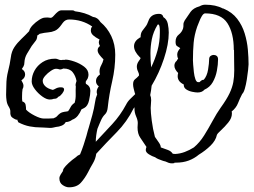

<svg xmlns="http://www.w3.org/2000/svg" viewBox="-20 -677 1082 818"><path d="M274 121Q261 121 247 111.5Q233 102 233 83Q233 75 238.5 66.5Q244 58 248 52L250 49Q249 50 248 50Q247 50 249 46Q251 42 252 40Q258 31 272.5 17.5Q287 4 303 -7Q307 -11 310.5 -13.5Q314 -16 317 -17L321 -19Q329 -38 336 -59Q343 -80 348 -97.5Q353 -115 354 -120L358 -133Q366 -160 373.5 -187.5Q381 -215 385 -242Q387 -259 394 -275Q392 -281 392 -285Q392 -292 394.5 -298Q397 -304 401 -309Q389 -318 389 -331Q389 -341 394 -348Q399 -355 406 -360Q405 -363 404.5 -366Q404 -369 404 -372Q404 -386 411 -398.5Q418 -411 421 -424L420 -425Q410 -435 403 -444.5Q396 -454 396 -463Q396 -474 406 -481Q401 -489 401 -496Q401 -502 404 -509L400 -511Q388 -517 377.5 -526Q367 -535 367 -547Q367 -551 368 -555.5Q369 -560 373 -564Q330 -594 274 -594Q258 -594 247 -579L242 -572Q228 -552 214 -546Q200 -540 185 -539Q170 -538 149 -533Q145 -529 139 -526Q138 -511 133 -504.5Q128 -498 115 -481Q105 -465 95 -448Q85 -431 84 -411Q84 -401 80 -394Q76 -387 73 -383Q87 -374 87 -360Q87 -346 74 -337L71 -335Q75 -328 77.5 -322.5Q80 -317 80 -311Q80 -304 76 -297Q75 -291 74.5 -283.5Q74 -276 74 -268Q74 -262 74 -256Q74 -250 75 -245Q87 -241 89 -231Q91 -221 91 -210Q103 -197 127.5 -184.5Q152 -172 166 -172Q177 -172 187.5 -172Q198 -172 208 -173Q219 -177 223.5 -182.5Q228 -188 236 -194Q244 -200 264 -202Q266 -203 270 -203Q276 -211 281 -221Q286 -231 298 -239Q303 -256 302.5 -275Q302 -294 303 -309Q302 -311 302 -315Q302 -319 303.5 -323.5Q305 -328 306 -332Q302 -354 289.5 -369.5Q277 -385 251 -385H250Q247 -384 243.5 -382.5Q240 -381 235 -381Q234 -381 229.5 -382.5Q225 -384 218 -384Q210 -384 196.5 -375Q183 -366 172.5 -354Q162 -342 162 -333Q162 -320 173 -309.5Q184 -299 205 -294Q211 -296 217 -299.5Q223 -303 229 -304Q232 -305 235 -305Q238 -305 240 -305Q253 -305 253 -296Q253 -289 245.5 -279Q238 -269 230 -265H228Q224 -256 210 -256H209Q202 -253 192 -253Q178 -253 160 -266Q142 -279 128.5 -297Q115 -315 115 -330Q115 -354 127 -376Q139 -398 161.5 -412.5Q184 -427 215 -427Q222 -427 228 -424Q234 -421 241 -421Q244 -422 252 -422H256L259 -423Q273 -423 296.5 -415Q320 -407 338.5 -393Q357 -379 357 -359Q357 -356 356.5 -353Q356 -350 355 -347Q354 -342 350.5 -337.5Q347 -333 345 -328Q345 -323 346 -320Q365 -310 365 -290Q365 -274 359.5 -249.5Q354 -225 339 -217Q332 -213 327 -211Q321 -196 311.5 -184Q302 -172 288 -167Q275 -157 260 -157Q255 -147 243.5 -142Q232 -137 218 -136Q213 -135 207 -133.5Q201 -132 193 -132Q185 -132 176.5 -133Q168 -134 157 -134H155Q130 -134 106.5 -138.5Q83 -143 58 -156L52 -170Q52 -167 51 -166Q30 -175 26.5 -183Q23 -191 24 -200.5Q25 -210 17 -223Q10 -234 8 -248Q6 -262 6 -273Q6 -284 6.5 -295.5Q7 -307 7 -314Q7 -345 14.5 -374Q22 -403 26 -432Q29 -458 41.5 -476.5Q54 -495 71 -511Q88 -527 104 -544Q107 -557 119.5 -570Q132 -583 147 -592.5Q162 -602 172 -602Q183 -603 187.5 -602Q192 -601 195 -601Q199 -601 202.5 -603.5Q206 -606 213 -614Q218 -620 226 -626.5Q234 -633 242 -633H288Q292 -633 294.5 -632Q297 -631 299 -629Q342 -624 376 -605Q396 -603 408 -583Q437 -559 454 -523.5Q471 -488 471 -444Q471 -387 458 -331Q445 -275 439 -219Q437 -199 427.5 -190Q418 -181 411 -166Q407 -157 403 -147.5Q399 -138 395 -128Q392 -115 390 -100.5Q388 -86 388 -73Q423 -110 458 -148Q493 -186 517 -231Q524 -245 535 -255.5Q546 -266 556 -276L554 -282Q552 -290 549.5 -299.5Q547 -309 547 -318Q547 -333 555.5 -339.5Q564 -346 572 -355Q573 -363 568 -372.5Q563 -382 563 -394Q563 -399 565 -405Q567 -411 572 -418L575 -422L579 -429V-430L575 -434Q551 -458 551 -480Q551 -502 576 -517Q579 -518 579 -518Q579 -535 585.5 -544.5Q592 -554 599.5 -563Q607 -572 612 -587Q622 -618 658 -618Q673 -618 676 -604Q691 -595 695 -575.5Q699 -556 699 -538Q699 -489 678.5 -427Q658 -365 626 -312Q624 -291 620 -272Q624 -263 624 -250Q624 -242 623 -233.5Q622 -225 622 -217Q622 -198 626.5 -163Q631 -128 640 -94Q649 -81 657 -69.5Q665 -58 665 -49Q682 -43 695.5 -38Q709 -33 716 -22Q720 -21 726 -21Q747 -22 767 -29.5Q787 -37 806 -49Q831 -70 850 -100.5Q869 -131 886 -162.5Q903 -194 920 -218Q946 -254 958 -279.5Q970 -305 974 -327.5Q978 -350 978 -377Q978 -394 977.5 -415.5Q977 -437 977 -464Q976 -464 976 -465Q976 -536 949 -578Q922 -620 854 -620Q847 -620 840 -608.5Q833 -597 828 -583Q823 -569 820 -563Q808 -528 805 -495Q802 -462 802 -420Q802 -416 803 -401.5Q804 -387 806 -369.5Q808 -352 812.5 -339.5Q817 -327 824 -327H830L832 -329Q841 -338 848 -337Q862 -353 866.5 -380.5Q871 -408 871 -424Q871 -434 877 -438.5Q883 -443 890 -443Q898 -443 903.5 -438.5Q909 -434 909 -424Q909 -402 904 -375.5Q899 -349 886.5 -327Q874 -305 851 -295Q841 -283 822 -283Q813 -283 798.5 -286Q784 -289 773 -296.5Q762 -304 763 -317L761 -318Q748 -325 742.5 -333.5Q737 -342 737 -352Q737 -356 737.5 -359Q738 -362 739 -366Q732 -373 727.5 -381Q723 -389 723 -397Q723 -410 733 -418Q734 -423 739 -426Q735 -435 735 -444Q735 -452 738.5 -458.5Q742 -465 748 -472Q741 -477 734.5 -480.5Q728 -484 728 -499Q728 -519 741.5 -529.5Q755 -540 760 -556Q762 -564 761.5 -572Q761 -580 767 -590Q780 -610 792 -626.5Q804 -643 830 -650Q842 -657 854 -657Q877 -657 895.5 -653Q914 -649 929 -641Q932 -641 933 -640Q969 -625 990.5 -597Q1012 -569 1022.5 -534.5Q1033 -500 1036 -465.5Q1039 -431 1039 -403Q1039 -397 1037 -378.5Q1035 -360 1031.5 -338Q1028 -316 1023 -299Q1018 -282 1012 -277Q1002 -258 994 -237.5Q986 -217 967 -202Q968 -199 968 -193Q968 -174 952.5 -155Q937 -136 921.5 -122Q906 -108 904 -102Q899 -78 877 -56.5Q855 -35 827 -18Q808 -2 784 7Q760 16 729 16H723V18Q721 18 718.5 18.5Q716 19 713 19Q705 19 698 16.5Q691 14 685 11L677 9Q675 9 671 7Q662 4 654 0.5Q646 -3 641 -7Q628 -11 614.5 -19.5Q601 -28 601 -38Q601 -42 602 -45Q603 -48 604 -51Q589 -74 577.5 -90.5Q566 -107 566 -134Q566 -139 566.5 -143.5Q567 -148 567 -153Q567 -165 560 -181Q553 -197 553 -213V-220Q552 -219 551 -217.5Q550 -216 549 -215Q521 -158 476.5 -113Q432 -68 390 -22Q387 0 376 18.5Q365 37 355 57Q342 82 324.5 101.5Q307 121 274 121ZM624 -390Q641 -425 651 -462Q661 -499 661 -538V-548Q661 -556 659.5 -564.5Q658 -573 653 -573L651 -571Q633 -541 627 -510.5Q621 -480 621 -450Q621 -420 624 -390Z"/></svg>

Font: Are You Serious
Style: Regular
Weight: 400
Designer: Robert E. Leuschke
Foundry: Robert E. Leuschke
Version: Version 1.100